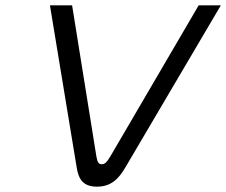

<svg xmlns="http://www.w3.org/2000/svg" viewBox="-20 -690 847 719"><path d="M167 -670 267 -64C274 -18 292 9 343 9C395 9 424 -19 450 -64L807 -670H724L393 -104C379 -81 372 -75 361 -75C350 -75 345 -81 341 -104L250 -670Z"/></svg>

Font: LT Wave Text Light Italic
Style: Regular
Weight: 300
Designer: Daniel Lyons
Version: Version 2.5 (Glyphs App)